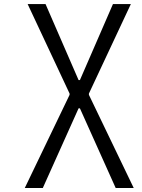

<svg xmlns="http://www.w3.org/2000/svg" viewBox="-20 -687 707 957"><path d="M371.7 -287.8H378.3L543 -666.7H632.2L423.2 -220.7V-214.2L646.5 250H556.6L378.3 -147.1H371.7L193.4 250H103.5L326.8 -214.2V-220.7L117.8 -666.7H207Z"/></svg>

Font: Monoid
Style: Regular
Weight: 400
Width: 4
Monospace: yes
Designer: Andreas Larsen (@larsenwork)
Version: Version 0.61